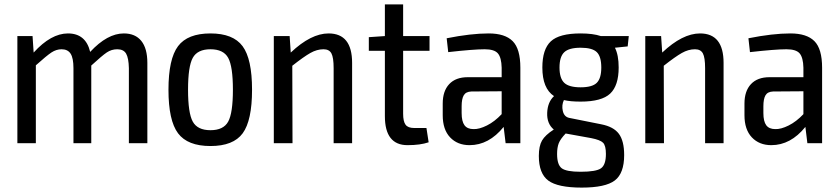

<svg xmlns="http://www.w3.org/2000/svg" viewBox="-20 -651 3813 873"><path d="M543 -499Q595 -499 622.5 -465Q650 -431 650 -365V0H566V-341Q565 -387 553.5 -407Q542 -427 513 -427Q487 -427 465.5 -412.5Q444 -398 395 -353V0H314V-341Q314 -387 301 -407Q288 -427 260 -427Q236 -427 214 -412.5Q192 -398 143 -354V0H59V-487H128L133 -412Q212 -499 289 -499Q370 -499 390 -415Q468 -499 543 -499Z M937 -499Q1040 -499 1083 -441Q1126 -383 1126 -243Q1126 -103 1083.5 -45Q1041 13 937 13Q833 13 789.5 -45Q746 -103 746 -243Q746 -383 789.5 -441Q833 -499 937 -499ZM1017.5 -388Q996 -427 937 -427Q878 -427 856.5 -388Q835 -349 835 -243Q835 -137 856.5 -98Q878 -59 937 -59Q996 -59 1017.5 -98Q1039 -137 1039 -243Q1039 -349 1017.5 -388Z M1474 -499Q1581 -499 1581 -365V0H1497V-341Q1497 -389 1487 -408Q1477 -427 1451 -427Q1421 -427 1391 -410Q1361 -393 1309 -352L1310 0H1225V-487H1297L1302 -412Q1394 -499 1474 -499Z M1813 -420V-134Q1813 -99 1824 -84Q1835 -69 1863 -69H1919L1929 -4Q1891 9 1833 9Q1730 9 1730 -123V-420H1657V-482L1730 -487V-631H1813V-487H1933V-420Z M2202 -499Q2276 -499 2311 -464Q2346 -429 2346 -343V0H2279L2270 -74Q2203 9 2115 9Q2060 9 2026.5 -26.5Q1993 -62 1993 -127V-180Q1993 -237 2022.5 -268.5Q2052 -300 2107 -300H2261V-343Q2260 -389 2244 -408Q2228 -427 2184 -427Q2133 -427 2018 -414L2011 -477Q2121 -499 2202 -499ZM2133 -64Q2159 -63 2194 -80.5Q2229 -98 2261 -132V-236L2123 -235Q2098 -234 2088.5 -217.5Q2079 -201 2079 -168V-137Q2079 -99 2092 -81.5Q2105 -64 2133 -64Z M2834 -440 2776 -434Q2793 -401 2793 -344Q2793 -262 2754.5 -225.5Q2716 -189 2620 -189Q2573 -189 2544 -196Q2533 -173 2539 -146.5Q2545 -120 2568 -115L2713 -86Q2770 -75 2794 -42.5Q2818 -10 2818 54Q2818 137 2775.5 169.5Q2733 202 2625 202Q2516 202 2473 170Q2430 138 2430 58Q2430 13 2444.5 -12Q2459 -37 2498 -62Q2466 -89 2468 -138Q2470 -187 2499 -214Q2446 -249 2446 -344Q2446 -427 2484.5 -463Q2523 -499 2620 -499Q2676 -499 2712 -487H2839ZM2714 -344Q2714 -394 2693.5 -414Q2673 -434 2620 -434Q2567 -434 2545.5 -413.5Q2524 -393 2524 -344Q2524 -295 2545.5 -274.5Q2567 -254 2620 -254Q2673 -254 2693.5 -274.5Q2714 -295 2714 -344ZM2735 49Q2735 11 2722 -2Q2709 -15 2668 -23L2552 -44Q2528 -19 2520.5 0.5Q2513 20 2513 49Q2513 98 2534 114Q2555 130 2620 130Q2691 130 2713 114Q2735 98 2735 49Z M3163 -499Q3270 -499 3270 -365V0H3186V-341Q3186 -389 3176 -408Q3166 -427 3140 -427Q3110 -427 3080 -410Q3050 -393 2998 -352L2999 0H2914V-487H2986L2991 -412Q3083 -499 3163 -499Z M3574 -499Q3648 -499 3683 -464Q3718 -429 3718 -343V0H3651L3642 -74Q3575 9 3487 9Q3432 9 3398.5 -26.5Q3365 -62 3365 -127V-180Q3365 -237 3394.5 -268.5Q3424 -300 3479 -300H3633V-343Q3632 -389 3616 -408Q3600 -427 3556 -427Q3505 -427 3390 -414L3383 -477Q3493 -499 3574 -499ZM3505 -64Q3531 -63 3566 -80.5Q3601 -98 3633 -132V-236L3495 -235Q3470 -234 3460.5 -217.5Q3451 -201 3451 -168V-137Q3451 -99 3464 -81.5Q3477 -64 3505 -64Z"/></svg>

Font: exo2condensed_r
Style: Regular
Weight: 400
Width: 3
Designer: Natanael Gama
Version: Version 1.001;PS 001.001;hotconv 1.0.70;makeotf.lib2.5.58329